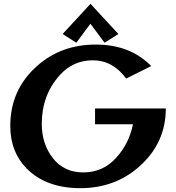

<svg xmlns="http://www.w3.org/2000/svg" viewBox="-20 -982 928 1012"><path d="M457 -961.9 604 -802.7 531.2 -756.8 456.5 -856.9 382.3 -756.8 310.1 -802.7ZM403.8 9.8Q222.7 9.8 119.6 -94.7Q34.2 -182.1 34.2 -317.9Q34.2 -509.3 175.3 -634.3Q302.2 -747.1 484.4 -747.1Q666.5 -747.1 776.9 -633.8L645 -567.9Q574.7 -664.1 469.2 -664.1Q366.2 -664.1 296.4 -587.4Q200.2 -481.9 200.2 -329.1Q200.2 -223.1 258.8 -148.4Q317.4 -73.2 418.9 -73.2Q522.5 -73.2 591.8 -149.9Q661.1 -225.6 680.7 -327.1H481V-410.2H854Q854 -227.5 712.9 -103Q584.5 9.8 403.8 9.8Z"/></svg>

Font: Berenika
Style: Bold
Weight: 700
Designer: Wojciech Kalinowski "wmk69" (wmk69@o2.pl)
Foundry: Wojciech Kalinowski "wmk69" (wmk69@o2.pl)
Version: Version 3.1.0; 2021-05-14